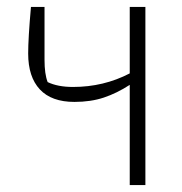

<svg xmlns="http://www.w3.org/2000/svg" viewBox="-20 -532 522 552"><path d="M353 -288Q316 -264 278.5 -251.5Q241 -239 194 -239Q128 -239 94.5 -275Q61 -311 61 -378Q61 -422 69 -512H108V-360Q108 -319 117 -296Q146 -282 190 -282Q278 -282 353 -321V-512H398V0H353Z"/></svg>

Font: Athiti Light
Style: Regular
Weight: 300
Designer: CadsonDemak Team
Foundry: CadsonDemak
Version: Version 1.033